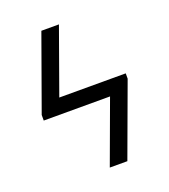

<svg xmlns="http://www.w3.org/2000/svg" viewBox="-134 -823 807 919"><g transform="rotate(-20 270.0 -363.5)"><path d="M272.7 -727.3 154.5 -397.7H492.9V-370.7L356.5 0H267L384.6 -319.6H46.9V-348L183.2 -727.3Z"/></g></svg>

Font: Inter UI
Style: Regular
Weight: 400
Designer: Rasmus Andersson
Foundry: rsms
Version: 3.2;8d6f07862